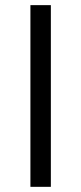

<svg xmlns="http://www.w3.org/2000/svg" viewBox="-20 -723 314 743"><path d="M176.8 -703.1V0H97.7V-703.1Z"/></svg>

Font: Wand UI Pro
Style: Regular
Weight: 400
Designer: Andreas Faust
Version: Version 1.003;FEAKit 1.0